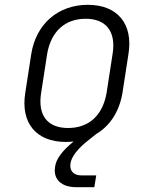

<svg xmlns="http://www.w3.org/2000/svg" viewBox="-20 -580 640 798"><path d="M297 198H372L380 149H318C285 149 268 129 273 99C277 71 304 36 351 0L380 -23C437 -57 476 -116 489 -194L514 -356C534 -481 468 -560 345 -560C222 -560 130 -481 110 -356L85 -194C65 -68 131 10 254 10C265 10 276 9 286 8C236 49 213 82 209 113C200 165 235 198 297 198ZM263 -48C177 -48 136 -101 151 -194L176 -356C192 -449 250 -502 336 -502C421 -502 463 -449 448 -356L423 -194C407 -101 350 -48 263 -48Z"/></svg>

Font: JetBrains Mono ExtraLight
Style: Italic
Weight: 240
Italic angle: -9°
Monospace: yes
Designer: Philipp Nurullin, Konstantin Bulenkov
Foundry: JetBrains
Version: Version 2.305